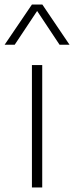

<svg xmlns="http://www.w3.org/2000/svg" viewBox="-52 -828 326 848"><path d="M89 0V-540.5H134.5V0ZM255 -630.5H211L112 -779.5L13 -630.5H-31.5L89 -808H135Z"/></svg>

Font: Encode Sans Semi Expanded ExLight
Style: Regular
Weight: 275
Width: 6
Designer: Multiple Designers
Foundry: Impallari Type
Version: Version 2.000